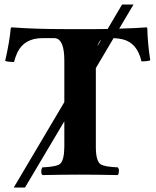

<svg xmlns="http://www.w3.org/2000/svg" viewBox="-20 -774 692 851"><path d="M404.8 -123Q404.8 -60.5 425.8 -45.9Q443.4 -34.7 502 -32.2Q510.3 -23.9 505.4 -4.4Q503.9 0 502 2Q401.4 0 333 0Q265.1 0 168 2Q159.7 -6.3 164.6 -25.4Q166 -29.8 168 -32.2Q232.4 -34.7 247.6 -48.8Q264.6 -66.4 265.1 -123V-236.3L90.8 57.1H41L265.1 -321.3V-505.9Q265.1 -597.2 226.6 -604.5Q222.2 -605 217.8 -605H168.9Q87.9 -605 57.1 -541.5Q48.3 -522.5 42 -499Q15.6 -499.5 2.9 -503.9Q22.5 -589.8 27.8 -649.9Q29.3 -651.9 32.2 -652.8Q133.8 -645 265.1 -645H405.8Q422.4 -645 457 -645.5L521 -753.9H571.8L508.3 -647Q590.3 -649.4 629.9 -652.8Q631.3 -651.4 632.8 -649.9Q634.3 -582 646 -506.8Q634.3 -502 606.9 -502Q588.9 -583 524.4 -599.6Q505.9 -604 483.4 -605L404.8 -472.2ZM428.7 -598.1Q417 -588.4 411.6 -568.8Z"/></svg>

Font: Linux Libertine O
Style: Bold
Weight: 700
Designer: Philipp H. Poll
Foundry: Philipp H. Poll
Version: Version 5.0.0